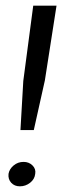

<svg xmlns="http://www.w3.org/2000/svg" viewBox="-20 -650 228 676"><path d="M52 -192 62 -365 97 -630H179L138 -367L99 -192ZM50 6Q31 6 19.5 -6.5Q8 -19 10 -38Q13 -55 28 -67.5Q43 -80 63 -80Q82 -80 94.5 -67.5Q107 -55 104 -38Q102 -19 86 -6.5Q70 6 50 6Z"/></svg>

Font: Alumni Sans Medium
Style: Italic
Weight: 500
Italic angle: -8°
Designer: Robert E. Leuschke
Foundry: Robert E. Leuschke
Version: Version 1.016